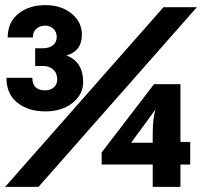

<svg xmlns="http://www.w3.org/2000/svg" viewBox="-27 -728 787 748"><path d="M150 -294Q83 -294 40.5 -328Q-2 -362 -2 -425H99Q99 -376 149 -376Q170 -376 183 -388Q196 -400 196 -418Q196 -443 180.5 -457Q165 -471 141 -471H110V-540H141Q164 -540 179 -551.5Q194 -563 194 -584Q194 -603 181.5 -615.5Q169 -628 149 -628Q128 -628 114.5 -616Q101 -604 101 -582H3Q3 -641 44.5 -674.5Q86 -708 150 -708Q212 -708 252 -675Q292 -642 292 -593Q292 -529 232 -512Q297 -487 297 -408Q297 -360 255.5 -327Q214 -294 150 -294ZM-7 0 610 -700H740L123 0ZM568 0V-87H369V-134L573 -400H676V-175H714V-87H676V0ZM568 -209Q568 -266 579 -302L484 -172H568Z"/></svg>

Font: Cal Sans
Style: Regular
Weight: 400
Designer: Designer Mark Davis DBA MarkFonts
Foundry: Designer Mark Davis DBA MarkFonts
Version: Version 1.000